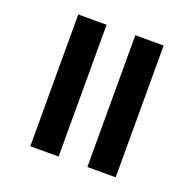

<svg xmlns="http://www.w3.org/2000/svg" viewBox="-116 -760 887 879"><g transform="rotate(20 328.0 -321.0)"><path d="M258 -642V0H120V-642ZM536 -642V0H398V-642Z"/></g></svg>

Font: Ek Mukta ExtraBold
Style: Regular
Weight: 800
Designer: Girish Dalvi and Yashodeep Gholap
Foundry: Ek Type
Version: Version 2.538;PS 1.002;hotconv 16.6.51;makeotf.lib2.5.65220;